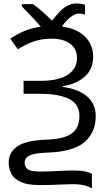

<svg xmlns="http://www.w3.org/2000/svg" viewBox="-20 -873 627 1107"><path d="M420 -853Q436 -853 449 -850.5Q462 -848 470 -846V-789Q464 -791 454.5 -793Q445 -795 436 -795Q413 -795 386.5 -774Q360 -753 337 -720Q425 -708 471 -661Q517 -614 517 -547Q517 -474 468.5 -431Q420 -388 342 -376V-372Q432 -360 482 -317Q532 -274 532 -203Q532 -109 467 -53.5Q402 2 253 7Q198 9 170 16.5Q142 24 132 37Q122 50 122 66Q122 88 139 102Q156 116 206 116Q250 116 281 114.5Q312 113 340 111.5Q368 110 402 110Q446 110 471 115.5Q496 121 510 129V214Q500 206 473 197.5Q446 189 397 189Q365 189 339 190.5Q313 192 282.5 193Q252 194 208 194Q139 194 100.5 176.5Q62 159 46 129.5Q30 100 30 65Q30 5 80.5 -29.5Q131 -64 251 -68Q349 -71 393.5 -103.5Q438 -136 438 -204Q438 -273 378 -302.5Q318 -332 218 -332H116V-407H214Q319 -407 371.5 -442.5Q424 -478 424 -538Q424 -592 384 -621Q344 -650 280 -650Q219 -650 172 -633Q125 -616 83 -589L39 -650Q76 -675 119 -693.5Q162 -712 215 -719Q190 -749 158.5 -781.5Q127 -814 106 -836V-849H170Q194 -833 224 -806.5Q254 -780 279 -754Q298 -777 319 -800Q340 -823 365 -838Q390 -853 420 -853Z"/></svg>

Font: Apis
Style: Regular
Weight: 400
Designer: Monotype Design Team
Foundry: Monotype Imaging Inc.
Version: Version 2.000; build 0001